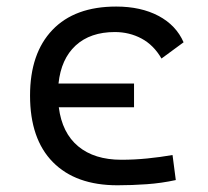

<svg xmlns="http://www.w3.org/2000/svg" viewBox="-20 -547 626 577"><path d="M333 9.8Q207.5 9.8 138.9 -59.8Q70.3 -129.4 70.3 -259.8Q70.3 -386.7 137.5 -457Q204.6 -527.3 329.1 -527.3Q403.3 -527.3 456.3 -499.3Q509.3 -471.2 531.7 -419.9L465.3 -371.1Q441.9 -411.6 405.3 -431.2Q368.7 -450.7 325.2 -450.7Q251.5 -450.7 207.5 -410.4Q163.6 -370.1 155.8 -295.9H382.8V-224.6H156.7Q166.5 -147.5 215.1 -107.2Q263.7 -66.9 344.7 -66.9Q383.8 -66.9 422.6 -70.8Q461.4 -74.7 498.5 -81.1L508.3 -5.9Q465.8 3.4 421.1 6.6Q376.5 9.8 333 9.8Z"/></svg>

Font: Cascadia Mono SemiLight
Style: Regular
Weight: 350
Monospace: yes
Designer: Aaron Bell
Foundry: Saja Typeworks
Version: Version 2404.023; ttfautohint (v1.8.4)